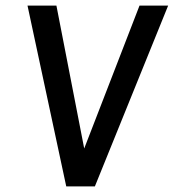

<svg xmlns="http://www.w3.org/2000/svg" viewBox="-20 -664 619 684"><path d="M78 -644H181L280 -135L477 -644H579L318 0H216Z"/></svg>

Font: Karla SemiBold
Style: Italic
Weight: 600
Italic angle: -8°
Designer: Jonathan Pinhorn
Version: Version 2.004;gftools[0.9.33]